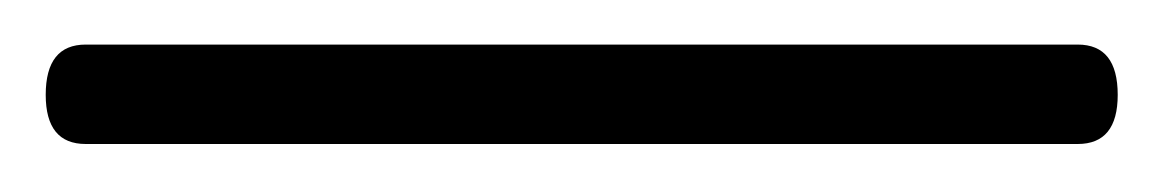

<svg xmlns="http://www.w3.org/2000/svg" viewBox="-22 68 509 84"><path d="M-2 109.5Q-2 87.5 15.5 87.5H449.5Q467 87.5 467 109.5Q467 131 449.5 131H15.5Q-2 131 -2 109.5Z"/></svg>

Font: Fraunces 9pt S000 Light
Style: Regular
Weight: 300
Version: Version 1.000; ttfautohint (v1.8.3)